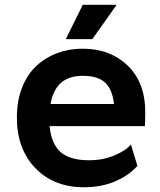

<svg xmlns="http://www.w3.org/2000/svg" viewBox="-20 -770 672 805"><path d="M469.2 -750 367.2 -606H255.9L327.1 -750ZM326.2 -565.9Q442.4 -565.9 516.6 -493.7Q590.8 -421.4 588.9 -293.9L587.9 -241.2H188Q194.8 -168 233.6 -133.1Q272.5 -98.1 353 -98.1Q412.6 -98.1 460.9 -118.9Q509.3 -139.6 528.8 -164.1L556.2 -74.2Q518.1 -32.7 460.9 -8.8Q403.8 15.1 332 15.1Q206.1 15.1 128.4 -64.9Q50.8 -145 50.8 -277.8Q50.8 -347.2 72.5 -402.6Q94.2 -458 132.3 -493.4Q170.4 -528.8 220 -547.4Q269.5 -565.9 326.2 -565.9ZM326.2 -452.1Q212.4 -452.1 191.9 -334H458Q451.2 -395 420.9 -423.6Q390.6 -452.1 326.2 -452.1Z"/></svg>

Font: Stilu SemiBold
Style: Regular
Weight: 600
Designer: Genilson Lima Santos
Foundry: Genilson Lima Santos
Version: Version 1.200;PS 001.200;hotconv 1.0.88;makeotf.lib2.5.64775